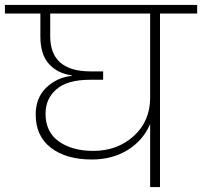

<svg xmlns="http://www.w3.org/2000/svg" viewBox="-52 -760 821 780"><path d="M327 -147Q425 -147 491.5 -207.5Q558 -268 558 -363V-705H152V-613Q152 -470 316 -470H367V-436H314Q222 -436 177.5 -397.5Q133 -359 133 -298Q133 -224 187 -185.5Q241 -147 327 -147ZM-32 -705V-740H749V-705H598V0H558V-256Q529 -189 466.5 -150.5Q404 -112 321 -112Q217 -112 155 -159.5Q93 -207 93 -295Q93 -362 135.5 -403.5Q178 -445 240 -452V-454Q183 -461 147.5 -499.5Q112 -538 112 -612V-705Z"/></svg>

Font: Poppins ExtraLight
Style: Regular
Weight: 275
Designer: Ninad Kale (Devanagari), Jonny Pinhorn (Latin)
Foundry: Indian Type Foundry
Version: Version 3.200;PS 1.000;hotconv 16.6.54;makeotf.lib2.5.65590